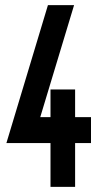

<svg xmlns="http://www.w3.org/2000/svg" viewBox="-20 -731 386 749"><path d="M273 -382V-274H335V-173H273V-2H177V-173H5L167 -711H269L137 -274H177V-382Z"/></svg>

Font: Fundamental  Brigade Condensed
Style: Regular
Weight: 400
Width: 3
Designer: Peter Wiegel, original typeface by Carl Albert Fahrenwaldt 1901
Foundry: Peter Wiegel
Version: Version 0.000 2012 initial release